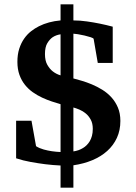

<svg xmlns="http://www.w3.org/2000/svg" viewBox="-20 -762 627 884"><path d="M407.2 -168.9Q407.2 -193.8 397.9 -210.9Q388.7 -228 375.2 -239.3Q361.8 -250.5 346.2 -257.1Q330.6 -263.7 317.9 -267.1V-64.9Q342.8 -68.4 362.3 -80.6Q370.6 -85.4 378.7 -93.3Q386.7 -101.1 393.1 -111.6Q399.4 -122.1 403.3 -136.2Q407.2 -150.4 407.2 -168.9ZM258.8 -604Q238.8 -601.1 222.7 -590.8Q209 -581.5 198 -563.5Q187 -545.4 187 -513.2Q187 -482.4 198 -463.4Q209 -444.3 222.7 -433.6Q238.8 -420.9 258.8 -415ZM534.2 -205.1Q534.2 -162.1 518.3 -127.4Q502.4 -92.8 473.6 -66.9Q444.8 -41 405 -24.4Q365.2 -7.8 317.9 -1V102.1H258.8V0Q224.1 -1.5 188.5 -5.9Q157.7 -9.8 122.1 -16.1Q86.4 -22.5 54.2 -33.2V-206.1H125L146 -88.9Q161.6 -79.1 181.2 -73.7Q200.7 -68.4 217.8 -65.9Q237.8 -63 258.8 -62V-282.2Q240.2 -287.6 218.3 -294.9Q196.3 -302.2 174.1 -312.5Q151.9 -322.8 131.3 -337.2Q110.8 -351.6 95 -371.3Q79.1 -391.1 69.6 -417.2Q60.1 -443.4 60.1 -477.1Q60.1 -511.2 68.6 -537.6Q77.1 -564 91.1 -584Q105 -604 122.8 -617.9Q140.6 -631.8 159.2 -641.1Q203.1 -663.1 258.8 -668V-742.2H317.9V-668Q348.6 -668 380.6 -663.3Q412.6 -658.7 439 -653.3Q469.7 -647 499 -639.2V-472.2H430.2L411.1 -583Q410.2 -586.4 397.7 -590.6Q385.3 -594.7 369.4 -598.4Q353.5 -602.1 338.6 -604.5Q323.7 -606.9 317.9 -606.9V-400.9Q334.5 -396.5 356.9 -389.9Q379.4 -383.3 403.3 -373.3Q427.2 -363.3 450.7 -348.9Q474.1 -334.5 492.7 -314.2Q511.2 -293.9 522.7 -267.1Q534.2 -240.2 534.2 -205.1Z"/></svg>

Font: Charis SIL APac
Style: Bold
Weight: 700
Foundry: SIL International
Version: Version 5.000